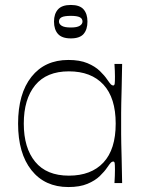

<svg xmlns="http://www.w3.org/2000/svg" viewBox="-20 -739 593 775"><path d="M256 16Q161 16 107 -52Q53 -120 53 -240Q53 -361 107 -429Q161 -497 256 -497Q302 -497 333 -484Q364 -471 383 -452.5Q402 -434 412 -419Q423 -403 427.5 -398.5Q432 -394 437 -394Q442 -394 443 -401.5Q444 -409 444 -430Q444 -439 443.5 -453Q443 -467 442 -481H473Q472 -418 471 -381Q470 -344 469.5 -321.5Q469 -299 469 -282Q469 -265 469 -240Q469 -216 469 -199Q469 -182 469.5 -159.5Q470 -137 471 -100Q472 -63 473 0H442Q443 -14 443.5 -28.5Q444 -43 444 -54Q444 -73 443 -80Q442 -87 437 -87Q432 -87 427.5 -82.5Q423 -78 412 -62Q402 -47 383 -28.5Q364 -10 333 3Q302 16 256 16ZM258 -30Q348 -30 397.5 -83Q447 -136 447 -240Q447 -344 397.5 -397.5Q348 -451 258 -451Q168 -451 122 -395Q76 -339 76 -240Q76 -142 122 -86Q168 -30 258 -30ZM266 -584Q230 -584 214 -602Q198 -620 198 -652Q198 -683 214 -701Q230 -719 266 -719Q302 -719 317.5 -701Q333 -683 333 -652Q333 -620 317.5 -602Q302 -584 266 -584ZM266 -628Q291 -628 302 -635Q313 -642 313 -652Q313 -664 302 -669.5Q291 -675 266 -675Q240 -675 229 -669.5Q218 -664 218 -652Q218 -642 229 -635Q240 -628 266 -628Z"/></svg>

Font: Ojuju Light
Style: Regular
Weight: 300
Designer: Chisaokwu Joboson, Mirko Velimirovic
Foundry: Udi Foundry
Version: Version 1.000